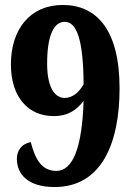

<svg xmlns="http://www.w3.org/2000/svg" viewBox="-20 -744 534 774"><path d="M200 10C387 10 462 -162 462 -388C462 -630 365 -724 233 -724C102 -724 24 -627 24 -484C24 -350 96 -276 196 -276C255 -276 289 -301 317 -337C311 -152 275 -55 207 -55C145 -55 121 -107 104 -171C63 -163 48 -133 48 -104C48 -44 90 10 200 10ZM241 -349C195 -350 170 -401 170 -488C170 -599 196 -656 241 -656C288 -656 316 -588 317 -404C298 -371 273 -350 241 -349Z"/></svg>

Font: Noto Serif Bengali Condensed Black
Style: Regular
Weight: 900
Width: 3
Designer: Juan Bruce, Universal Thirst, Indian Type Foundry and the Monotype Design Team.
Foundry: Monotype Imaging Inc.
Version: Version 2.003